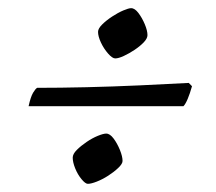

<svg xmlns="http://www.w3.org/2000/svg" viewBox="-20 -512 529 470"><path d="M195 -62Q189 -62 179.5 -73.5Q170 -85 164 -100Q158 -115 158 -126Q158 -135 168 -145Q178 -155 192 -164.5Q206 -174 219.5 -179.5Q233 -185 240 -185Q249 -185 258 -173Q267 -161 273.5 -145Q280 -129 280 -118Q280 -111 269.5 -101Q259 -91 245 -82Q231 -73 217 -67.5Q203 -62 195 -62ZM262 -369Q255 -369 244.5 -381Q234 -393 227 -408Q220 -423 220 -434Q220 -442 230 -452Q240 -462 254.5 -471.5Q269 -481 282 -486.5Q295 -492 301 -492Q310 -492 319 -480Q328 -468 334.5 -452.5Q341 -437 341 -426Q341 -418 332 -408.5Q323 -399 309.5 -390Q296 -381 283 -375Q270 -369 262 -369ZM50 -252Q55 -275 61 -285Q67 -295 71 -297Q126 -297 191 -298.5Q256 -300 321.5 -303Q387 -306 442 -309L450 -301Q445 -283 439.5 -270Q434 -257 429 -252Z"/></svg>

Font: Texturina Medium 12pt Light
Style: Italic
Weight: 300
Italic angle: -11°
Version: Version 1.002